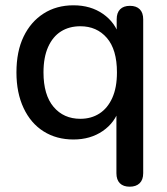

<svg xmlns="http://www.w3.org/2000/svg" viewBox="-20 -517 631 724"><path d="M469 187Q445 187 432 174Q419 161 419 136V-108H430Q414 -55 367.5 -23Q321 9 257 9Q193 9 144.5 -21.5Q96 -52 69 -109.5Q42 -167 42 -244Q42 -323 69 -379Q96 -435 144.5 -466Q193 -497 257 -497Q322 -497 368.5 -464.5Q415 -432 431 -378L420 -357V-444Q420 -469 433 -482Q446 -495 470 -495Q494 -495 507 -482Q520 -469 520 -444V136Q520 161 506.5 174Q493 187 469 187ZM283 -69Q324 -69 355 -89Q386 -109 403.5 -148Q421 -187 421 -244Q421 -330 383 -374Q345 -418 283 -418Q241 -418 210 -398.5Q179 -379 161.5 -340Q144 -301 144 -244Q144 -159 182 -114Q220 -69 283 -69Z"/></svg>

Font: Nunito ExtraLight SemiBold
Style: Regular
Weight: 600
Version: Version 3.602